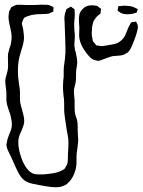

<svg xmlns="http://www.w3.org/2000/svg" viewBox="-20 -738 600 808"><path d="M302 -61Q302 -47 301 -40Q299 -23 291.5 -5Q284 13 272 26Q262 36 262 36Q243 50 216 50Q196 50 174 46Q152 42 146 41Q115 36 98 29.5Q81 23 68 6Q56 -10 40 -48L27 -77Q24 -84 16 -99.5Q8 -115 7 -128Q7 -133 9 -139Q10 -149 14 -159.5Q18 -170 19 -173Q30 -197 30 -213Q30 -228 24 -254Q21 -263 14.5 -281.5Q8 -300 7 -315V-337Q7 -352 6 -359Q5 -366 3.5 -378Q2 -390 2 -398Q2 -407 8 -425Q12 -439 13 -447Q14 -453 14 -464Q14 -472 13.5 -487Q13 -502 14 -512L20 -535Q21 -539 23 -543.5Q25 -548 26 -555Q29 -570 29 -584Q29 -597 23 -623Q15 -653 16 -671L18 -688Q19 -692 21 -695Q23 -698 24 -700Q24 -701 25 -703Q26 -705 28 -708L32 -710Q35 -711 39.5 -713.5Q44 -716 47 -717Q50 -718 58 -718L92 -717H129Q155 -719 168 -718Q179 -718 185 -717Q188 -716 191 -714.5Q194 -713 197 -712Q198 -712 201 -710.5Q204 -709 205 -708V-700Q204 -698 204.5 -694.5Q205 -691 204 -689Q203 -688 201.5 -688Q200 -688 199 -687Q188 -682 186 -681Q179 -679 162 -679Q134 -679 113 -675Q97 -670 94 -669Q92 -668 87 -666Q82 -664 80 -661Q79 -660 79 -658.5Q79 -657 78 -656Q72 -642 72 -640Q72 -636 77 -618Q81 -592 81 -579Q81 -560 69 -524Q61 -498 59 -485Q54 -458 56 -418Q58 -396 60 -384Q64 -362 64 -351V-329Q64 -314 65 -307Q67 -296 73 -276Q74 -271 78 -256.5Q82 -242 82 -229Q82 -213 70 -187Q61 -168 60 -162Q57 -152 57 -139Q57 -117 64.5 -90.5Q72 -64 82 -46Q99 -15 121 -7Q130 -4 142 -4Q154 -4 157 -4Q166 -4 182 -6Q222 -10 239 -20Q249 -25 251 -27Q253 -29 259 -40L263 -47L265 -58Q266 -69 266 -90Q268 -120 268 -134Q268 -148 267 -155Q265 -171 261 -190Q250 -258 250 -276V-303Q250 -322 247 -338Q245 -360 245 -372Q245 -387 246 -397.5Q247 -408 248 -415V-437Q248 -451 249 -458L252 -480Q254 -494 254 -501Q256 -515 255.5 -532Q255 -549 255 -556L254 -585Q252 -625 252 -642L251 -660Q251 -668 253 -678Q254 -684 258 -694Q258 -697 259 -699Q261 -701 265 -703Q269 -705 271 -706L278 -710Q280 -710 285 -705Q286 -704 289.5 -702Q293 -700 294 -698V-695Q294 -689 294.5 -681Q295 -673 294 -662Q292 -646 292 -639Q292 -623 293 -611Q294 -599 295 -590Q295 -576 294 -569L293 -547Q294 -531 299 -516Q305 -490 305 -477Q305 -470 303.5 -460.5Q302 -451 301 -445Q300 -437 300 -421Q300 -404 299 -396Q298 -388 294.5 -375Q291 -362 291 -354Q291 -345 293 -327Q294 -321 294 -309V-288Q294 -273 295 -266Q296 -257 300 -246Q305 -234 306 -223Q307 -215 307 -204.5Q307 -194 307 -189L308 -167Q309 -159 309 -144Q309 -142 306 -115Q302 -93 302 -81ZM536 -547Q527 -525 517 -517Q516 -516 510 -513Q508 -512 505 -510Q502 -508 498 -507Q490 -504 476.5 -503.5Q463 -503 456 -502Q445 -500 431 -494.5Q417 -489 408 -486Q406 -485 401.5 -483.5Q397 -482 395 -482Q385 -482 373 -487Q363 -491 349 -508Q313 -552 313 -590L314 -622Q314 -627 312.5 -642Q311 -657 313 -670L315 -681Q319 -691 327 -699.5Q335 -708 345 -712Q358 -717 378 -715L389 -713Q392 -712 398 -706Q405 -702 405 -701V-699L404 -690Q404 -684 403 -682Q401 -679 396.5 -675.5Q392 -672 390 -671Q385 -666 377 -654Q373 -649 371.5 -641.5Q370 -634 369 -632Q367 -626 367 -613L366 -599Q366 -587 369 -575L371 -564L377 -558Q383 -549 386 -547Q388 -546 394 -546Q402 -544 408 -544Q414 -544 424 -546Q459 -551 472 -556Q493 -566 504 -584Q508 -591 514 -607Q520 -623 525 -631Q526 -633 528.5 -638Q531 -643 533 -644Q536 -646 547 -646Q548 -647 551 -647Q553 -647 554 -645Q555 -643 555 -642Q556 -641 558.5 -635Q561 -629 560 -619Q554 -588 536 -547ZM547 -706 557 -701Q559 -701 559 -700Q560 -698 559 -695.5Q558 -693 557 -692Q557 -688 556 -686Q555 -685 552 -684.5Q549 -684 548 -683Q534 -678 514 -678Q511 -678 503.5 -679Q496 -680 492 -682Q489 -683 487 -684.5Q485 -686 484 -687Q482 -688 479.5 -689.5Q477 -691 475 -693V-695Q475 -698 476 -701Q477 -704 477 -706Q478 -708 477.5 -709.5Q477 -711 478 -712Q480 -713 481.5 -712.5Q483 -712 484 -712Q484 -712 498 -714Q514 -714 525.5 -712.5Q537 -711 547 -706Z"/></svg>

Font: Rubik-Burned
Style: Regular
Weight: 400
Designer: NaN (generative design), Hubert & Fischer (Rubik source font outlines)
Foundry: NaN, Hubert & Fischer
Version: Version 1.000